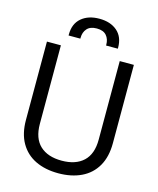

<svg xmlns="http://www.w3.org/2000/svg" viewBox="-132 -997 907 1103"><g transform="rotate(15 321.0 -445.5)"><path d="M63 -234V-700H146V-233Q146 -147 192 -104Q238 -61 321 -61Q404 -61 450 -104Q496 -147 496 -233V-700H580V-234Q580 -153 548 -97.5Q516 -42 457.5 -14Q399 14 321 14Q243 14 185 -14Q127 -42 95 -97.5Q63 -153 63 -234ZM174 -766V-772Q174 -836 214.5 -870.5Q255 -905 321 -905Q387 -905 427 -870.5Q467 -836 467 -772V-766H397V-771Q397 -804 378.5 -825.5Q360 -847 321 -847Q282 -847 263 -825.5Q244 -804 244 -771V-766Z"/></g></svg>

Font: Space Grotesk Frontify
Style: Regular
Weight: 400
Designer: Florian Karsten
Version: Version 2.000